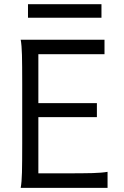

<svg xmlns="http://www.w3.org/2000/svg" viewBox="-20 -904 598 924"><path d="M446.3 -407.7V-340.3H164.6V-69.8H294.4Q379.9 -69.8 425.3 -71Q470.7 -72.3 497.6 -77.1V0H79.6Q84.5 -26.4 85.7 -73.7Q86.9 -121.1 86.9 -212.4V-500.5Q86.9 -591.8 85.7 -639.2Q84.5 -686.5 79.6 -712.9H482.9V-643.1H164.6V-407.7ZM114.7 -883.8H468.3V-818.8H114.7Z"/></svg>

Font: Lesson One Light
Style: Regular
Weight: 300
Designer: But Ko, Victor Gaultney, Annie Olsen, Julie Remington, Don Collingsworth, Eric Hays, Becca Hirsbrunner
Version: Version 1.100